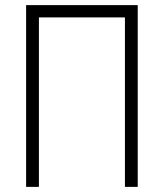

<svg xmlns="http://www.w3.org/2000/svg" viewBox="-20 -730 640 750"><path d="M82 0V-710H518V0H468V-662H132V0Z"/></svg>

Font: Geist Mono ExtraLight
Style: Regular
Weight: 200
Monospace: yes
Designer: Basement.studio, Andrés Briganti, Mateo Zaragoza
Foundry: Basement.studio, Vercel, Andrés Briganti, Guido Ferreyra, Mateo Zaragoza
Version: Version 1.500; ttfautohint (v1.8.4.7-5d5b)